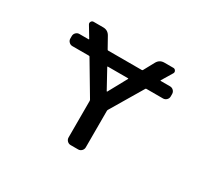

<svg xmlns="http://www.w3.org/2000/svg" viewBox="-143 -982 1287 1189"><g transform="rotate(30 500.0 -388.0)"><path d="M577.1 -553.7Q579.1 -557.6 575.2 -557.6H430.7Q426.8 -557.6 428.7 -553.7L501 -421.9Q502 -420.9 502.9 -420.9Q503.9 -420.9 504.9 -421.9ZM176.8 -557.6Q163.1 -557.6 152.8 -567.9Q142.6 -578.1 142.6 -591.8V-609.4Q142.6 -624 152.8 -634.3Q163.1 -644.5 176.8 -644.5H243.2Q247.1 -644.5 245.1 -648.4L199.2 -724.6Q193.4 -734.4 199.2 -744.1Q205.1 -753.9 215.8 -753.9H284.2Q318.4 -753.9 335 -723.6L377 -648.4Q378.9 -644.5 382.8 -644.5H623Q627.9 -644.5 629.9 -648.4L670.9 -723.6Q687.5 -753.9 721.7 -753.9H786.1Q796.9 -753.9 802.7 -744.1Q808.6 -734.4 802.7 -724.6L756.8 -648.4Q754.9 -644.5 758.8 -644.5H825.2Q839.8 -644.5 850.1 -634.3Q860.4 -624 860.4 -609.4V-591.8Q860.4 -578.1 850.1 -567.9Q839.8 -557.6 825.2 -557.6H706.1Q702.1 -557.6 700.2 -553.7L564.5 -325.2Q562.5 -321.3 562.5 -316.4V-56.6Q562.5 -42 552.2 -31.7Q542 -21.5 528.3 -21.5H473.6Q460 -21.5 449.7 -31.7Q439.5 -42 439.5 -56.6V-316.4Q439.5 -321.3 437.5 -325.2L301.8 -553.7Q299.8 -557.6 295.9 -557.6Z"/></g></svg>

Font: Gen Jyuu Gothic L Monospace Medium
Style: Regular
Weight: 500
Designer: [Source Han Sans]
Ryoko NISHIZUKA  (kana & ideographs); Paul D. Hunt (Latin, Greek & Cyrillic); Wenlong ZHANG  (bopomofo
Version: Version 1.002.20150607